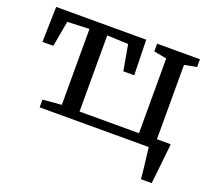

<svg xmlns="http://www.w3.org/2000/svg" viewBox="-122 -709 1167 1051"><g transform="rotate(20 461.0 -184.0)"><path d="M138.5 0V-45L248 -54.5V-496.5L120.5 -491.5L93.5 -342H30.5L35.5 -547.5H560L565 -342H501.5L475 -491.5L351.5 -496.5V-53H698V-488.5L623.5 -502.5V-547.5H873V-502.5L801.5 -488.5V0ZM794 180Q792.5 159.5 790 135.5Q787.5 111.5 784.5 87Q781.5 62.5 778.5 40Q775.5 17.5 774 -0.5L731 -55.5H882Q880 -35.5 877.5 -11.8Q875 12 872.2 37.5Q869.5 63 866.8 88.2Q864 113.5 861.5 137Q859 160.5 856.5 180Z"/></g></svg>

Font: Merriweather 36pt
Style: Regular
Weight: 400
Designer: Eben Sorkin
Foundry: Eben Sorkin
Version: Version 2.100